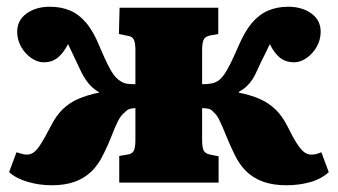

<svg xmlns="http://www.w3.org/2000/svg" viewBox="-20 -542 1003 570"><path d="M134 8Q97 8 62.5 -2Q28 -12 7 -31L29 -90Q36 -88 44 -85.5Q52 -83 60 -83Q71 -83 80.5 -90Q90 -97 101.5 -115Q113 -133 130 -166Q146 -198 166 -217.5Q186 -237 212.5 -248.5Q239 -260 274 -267V-268Q254 -280 241.5 -296Q229 -312 219 -333Q213 -346 206.5 -359.5Q200 -373 194 -386Q188 -399 182 -411Q168 -384 151 -370.5Q134 -357 110 -357Q91 -357 72.5 -370Q54 -383 42.5 -403.5Q31 -424 31 -448Q31 -482 59 -502Q87 -522 128 -522Q161 -522 187.5 -511Q214 -500 236 -474Q258 -448 276 -403Q290 -370 300 -350Q310 -330 318.5 -319Q327 -308 335 -303Q346 -295 356.5 -293.5Q367 -292 382 -292V-393Q382 -414 377.5 -424Q373 -434 358 -436L333 -441L335 -519H628V-441L605 -437Q589 -434 584.5 -424Q580 -414 580 -392V-292Q596 -292 607 -294Q618 -296 629 -303Q637 -309 645 -320Q653 -331 663 -351Q673 -371 687 -403Q706 -448 727.5 -473.5Q749 -499 776 -510.5Q803 -522 835 -522Q877 -522 904.5 -502Q932 -482 932 -448Q932 -424 920.5 -403.5Q909 -383 890.5 -370Q872 -357 853 -357Q829 -357 812 -370Q795 -383 781 -411Q775 -398 768.5 -385Q762 -372 755.5 -359Q749 -346 743 -332Q737 -318 729.5 -306.5Q722 -295 712.5 -286Q703 -277 689 -269V-267Q724 -260 750.5 -248.5Q777 -237 797.5 -217.5Q818 -198 834 -166Q850 -133 862 -115Q874 -97 883.5 -90Q893 -83 904 -83Q913 -83 920 -85Q927 -87 934 -90L956 -31Q933 -10 900 -1Q867 8 830 8Q791 8 761.5 -2.5Q732 -13 711 -33.5Q690 -54 675 -86Q661 -115 651 -140Q641 -165 632.5 -183Q624 -201 615 -208Q608 -217 599.5 -219Q591 -221 580 -221V-127Q580 -105 584.5 -95.5Q589 -86 604 -83L629 -78V0H334V-79L358 -83Q373 -85 377.5 -95Q382 -105 382 -127V-221Q375 -221 366.5 -219Q358 -217 350 -208Q339 -200 330 -182Q321 -164 311.5 -139Q302 -114 288 -86Q273 -54 252 -33.5Q231 -13 202 -2.5Q173 8 134 8Z"/></svg>

Font: Literata 18pt ExtraBold
Style: Regular
Weight: 800
Designer: Latin by Veronika Burian and Jose Scaglione. Greek by Irene Vlachou. Cyrillic by Vera Evstafieva.
Foundry: TypeTogether
Version: Version 3.103;gftools[0.9.29]